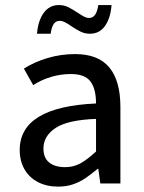

<svg xmlns="http://www.w3.org/2000/svg" viewBox="-20 -709 556 742"><path d="M253.9 -422.9Q214.4 -422.9 176.8 -411.6Q139.2 -400.4 108.4 -379.9L72.3 -443.8Q111.3 -468.8 162.8 -484.4Q214.4 -500 270 -500Q359.9 -500 402.6 -448.2Q445.3 -396.5 445.3 -295.4V0H367.7L359.9 -56.6H357.4Q328.6 -32.7 308.1 -19Q287.6 -5.4 262 3.4Q236.3 12.2 204.6 12.2Q160.6 12.2 127 -5.1Q93.3 -22.5 74.7 -54.7Q56.2 -86.9 56.2 -129.4Q56.2 -295.9 351.1 -309.1Q351.1 -366.2 329.3 -394.5Q307.6 -422.9 253.9 -422.9ZM351.1 -123.5V-249.5Q242.2 -245.6 195.1 -214.6Q147.9 -183.6 147.9 -135.3Q147.9 -98.6 170.4 -80.8Q192.9 -63 231.9 -63Q263.7 -63 290.3 -77.4Q316.9 -91.8 351.1 -123.5ZM279.8 -660.2Q295.9 -649.4 305.4 -644.5Q314.9 -639.6 324.2 -639.6Q338.9 -639.6 347.4 -651.9Q356 -664.1 359.9 -689.5H411.1Q407.2 -638.7 385.7 -608.6Q364.3 -578.6 327.6 -578.6Q309.1 -578.6 293.2 -585.9Q277.3 -593.3 256.3 -607.4Q241.7 -617.7 231 -623Q220.2 -628.4 210.4 -628.4Q195.8 -628.4 187.5 -616.2Q179.2 -604 175.8 -578.6H123Q127 -628.9 148.9 -659.2Q170.9 -689.5 207.5 -689.5Q226.6 -689.5 242.4 -681.9Q258.3 -674.3 279.8 -660.2Z"/></svg>

Font: Varta SemiBold
Style: Regular
Weight: 600
Designer: Joana Correia, Viktoriya Grabowska, Eben Sorkin
Foundry: Sorkin Type
Version: Version 1.003; ttfautohint (v1.3) -l 8 -r 24 -G 200 -x 12 -H